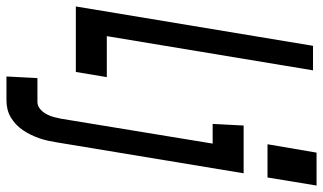

<svg xmlns="http://www.w3.org/2000/svg" viewBox="-249 -563 1001 595"><g transform="rotate(90 251.5 -265.5)"><path d="M504 -594H401L427 -746H529ZM-26 0 96 -735H172L66 -96H193L177 0ZM191 215 196 119H270Q282 119 292 110.5Q302 102 308 90.5Q314 79 317 67.5Q320 56 322 45L399 -424H338L343 -520H491L395 60Q393 73 390 86.5Q387 100 382.5 113Q378 126 372 138.5Q366 151 358 163Q350 175 339.5 185Q329 195 317 202Q305 209 291.5 212Q278 215 265 215Z"/></g></svg>

Font: Iosevka SS04
Style: Bold Italic
Weight: 700
Italic angle: -9°
Monospace: yes
Designer: Belleve Invis
Foundry: Belleve Invis
Version: Version 19.0.0; ttfautohint (v1.8.4)